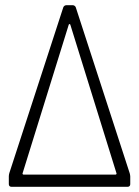

<svg xmlns="http://www.w3.org/2000/svg" viewBox="-20 -720 535 740"><path d="M24 0H472C478 0 482 -4 482 -10V-40C482 -44 481 -48 480 -52L272 -692C270 -697 265 -700 260 -700H236C231 -700 226 -697 224 -692L16 -53C15 -49 14 -45 14 -41V-10C14 -4 18 0 24 0ZM67 -52 245 -625C246 -628 250 -628 251 -625L429 -52C430 -50 428 -47 425 -47H71C68 -47 66 -50 67 -52Z"/></svg>

Font: Barlow Condensed Light
Style: Regular
Weight: 300
Width: 3
Designer: Jeremy Tribby
Foundry: Tribby Type
Version: Version 1.422;hotconv 1.0.109;makeotfexe 2.5.65596